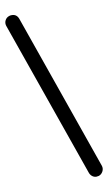

<svg xmlns="http://www.w3.org/2000/svg" viewBox="-124 -893 590 1046"><g transform="rotate(-10 170.5 -370.5)"><path d="M57 -817 361 50Q366 66 358 81Q350 96 335 101Q327 103 322 103Q308 103 297.5 94Q287 85 283 71L-20 -792Q-25 -808 -17.5 -822.5Q-10 -837 6 -842Q11 -844 20 -844Q47 -844 57 -817Z"/></g></svg>

Font: Sepalumica Med
Style: Regular
Weight: 500
Designer: Julieta Ulanovsky
Foundry: Julieta Ulanovsky
Version: Version 7.200